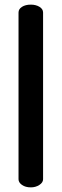

<svg xmlns="http://www.w3.org/2000/svg" viewBox="-20 -788 266 829"><path d="M113 -768Q135 -768 150.5 -758.5Q166 -749 166 -734V-14Q166 0 150 10.5Q134 21 113 21Q90 21 75 10.5Q60 0 60 -14V-734Q60 -749 75 -758.5Q90 -768 113 -768Z"/></svg>

Font: Dosis
Style: SemiBold
Weight: 600
Designer: Edgar Tolentino, Pablo Impallari, Igino Marini
Foundry: Edgar Tolentino, Pablo Impallari, Igino Marini
Version: Version 1.007